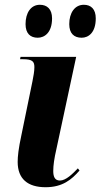

<svg xmlns="http://www.w3.org/2000/svg" viewBox="-20 -774 421 804"><path d="M322 -616C351 -616 381 -638 381 -697C381 -736 361 -754 331 -754C293 -754 270 -720 270 -673C270 -634 290 -616 322 -616ZM138 -616C167 -616 198 -638 198 -697C198 -736 177 -754 147 -754C109 -754 87 -720 87 -673C87 -634 107 -616 138 -616ZM171 10C242 10 280 -22 313 -60L306 -69C284 -46 256 -18 231 -18C209 -18 203 -35 203 -58C203 -81 207 -110 216 -149L299 -536H66L64 -526H76C115 -526 124 -517 124 -493C124 -475 120 -455 116 -434L70 -210C57 -150 54 -118 54 -96C54 -25 96 10 171 10Z"/></svg>

Font: Noto Serif Display Condensed ExtraBold
Style: Italic
Weight: 800
Width: 3
Italic angle: -12°
Designer: Monotype Design Team
Foundry: Monotype Imaging Inc.
Version: Version 2.009